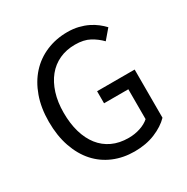

<svg xmlns="http://www.w3.org/2000/svg" viewBox="-156 -804 929 952"><g transform="rotate(-30 308.5 -328.0)"><path d="M348 12Q283 12 228.5 -11Q174 -34 135 -77.5Q96 -121 74 -184.5Q52 -248 52 -328Q52 -407 74.5 -470Q97 -533 137 -577Q177 -621 232.5 -644.5Q288 -668 353 -668Q387 -668 415.5 -661Q444 -654 467.5 -642.5Q491 -631 509.5 -616.5Q528 -602 542 -587L496 -533Q471 -559 438 -577Q405 -595 355 -595Q305 -595 265 -576.5Q225 -558 197 -523.5Q169 -489 153.5 -440Q138 -391 138 -330Q138 -268 152.5 -218.5Q167 -169 194.5 -134Q222 -99 262.5 -80Q303 -61 356 -61Q391 -61 422.5 -71.5Q454 -82 474 -100V-271H335V-340H550V-64Q518 -31 466 -9.5Q414 12 348 12Z"/></g></svg>

Font: Pinyin1712
Style: Regular
Weight: 400
Version: Version 1